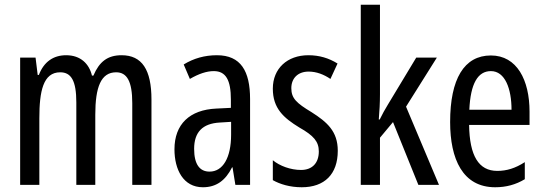

<svg xmlns="http://www.w3.org/2000/svg" viewBox="-20 -780 2294 810"><path d="M493 -547C434 -547 399 -520 374 -461H368C356 -511 320 -547 259 -547C205 -547 165 -519 144 -464H139L130 -537H65V0H146V-281C146 -395 162 -475 234 -475C280 -475 302 -440 302 -348V0H382V-296C382 -413 406 -475 470 -475C515 -475 538 -438 538 -345V0H619V-360C619 -486 579 -547 493 -547Z M895 -547C844 -547 797 -534 755 -508L781 -447C819 -469 852 -480 882 -480C933 -480 954 -442 954 -360V-325L893 -322C780 -317 716 -256 716 -150C716 -65 753 10 836 10C892 10 931 -18 959 -74H961L973 0H1035V-362C1035 -480 996 -547 895 -547ZM907 -263 955 -266V-212C955 -114 920 -56 864 -56C823 -56 799 -86 799 -152C799 -222 834 -259 907 -263Z M1405 -144C1405 -226 1360 -265 1294 -307C1231 -345 1209 -365 1209 -408C1209 -450 1237 -478 1282 -478C1315 -478 1346 -466 1374 -447L1404 -512C1367 -535 1327 -547 1281 -547C1192 -547 1131 -491 1131 -406C1131 -323 1176 -283 1243 -242C1303 -208 1325 -183 1325 -141C1325 -92 1297 -63 1250 -63C1206 -63 1160 -80 1131 -104V-20C1161 -3 1203 10 1253 10C1349 10 1405 -45 1405 -144Z M1583 -383V-760H1502V0H1583V-199L1638 -265L1745 0H1832L1693 -330L1823 -537H1736L1616 -338C1604 -319 1593 -298 1582 -276H1578C1581 -311 1583 -346 1583 -383Z M2051 -546C1938 -546 1879 -447 1879 -265C1879 -109 1932 10 2069 10C2115 10 2156 -1 2194 -24V-96C2154 -70 2117 -59 2078 -59C1999 -59 1961 -123 1959 -253H2214V-309C2214 -442 2161 -546 2051 -546ZM2051 -480C2111 -480 2138 -405 2138 -317H1960C1965 -428 1996 -480 2051 -480Z"/></svg>

Font: Noto Sans Ethiopic ExtCond
Style: Regular
Weight: 400
Width: 2
Designer: Monotype Design Team
Foundry: Monotype Imaging Inc.
Version: Version 2.102